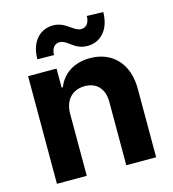

<svg xmlns="http://www.w3.org/2000/svg" viewBox="-112 -848 845 940"><g transform="rotate(-15 311.0 -378.0)"><path d="M60.4 0H211.6V-315.3C212 -385.7 253.9 -426.8 315 -426.8C375.7 -426.8 412.3 -387.1 411.9 -320.3V0H563.2V-347.3C563.2 -474.4 488.6 -552.6 375 -552.6C294 -552.6 235.4 -512.8 210.9 -449.2H204.5V-545.5H60.4ZM125.7 -613.6 209.9 -612.6C209.9 -645.6 226.2 -666.5 250.7 -666.5C269.5 -666.5 283.7 -656.2 299.4 -644.5C319.2 -630 342 -612.9 381.7 -613.3C446 -613.6 496.4 -663.7 497.2 -753.6L414.4 -756C414.1 -723.4 399.5 -701.3 372.2 -701C354.4 -701 339.5 -711.3 323.2 -723C301.8 -737.6 278.1 -754.6 241.1 -754.3C176.5 -753.9 125.7 -703.8 125.7 -613.6Z"/></g></svg>

Font: Inter-Hewn
Style: Bold
Weight: 700
Designer: Rasmus Andersson
Foundry: rsms
Version: Version 3.012;git-f93a4a705